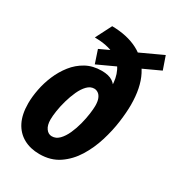

<svg xmlns="http://www.w3.org/2000/svg" viewBox="-179 -844 878 960"><g transform="rotate(30 260.5 -363.5)"><path d="M195 9Q142 9 102.5 -13Q63 -35 41.5 -77.5Q20 -120 20 -184Q20 -221 28.5 -265Q37 -309 55 -351.5Q73 -394 101 -429.5Q129 -465 168 -486.5Q207 -508 258 -508Q299 -508 322 -492.5Q345 -477 355 -449Q365 -421 366 -381L320 -324L325 -347Q339 -408 339.5 -460Q340 -512 321 -551Q302 -590 259 -612Q216 -634 144 -635L191 -727Q278 -726 340 -694Q402 -662 435.5 -597Q469 -532 469 -432Q469 -390 461.5 -333.5Q454 -277 435.5 -217Q417 -157 385.5 -106Q354 -55 307 -23Q260 9 195 9ZM204 -99Q228 -99 246.5 -118Q265 -137 278.5 -167Q292 -197 300.5 -230Q309 -263 313 -292.5Q317 -322 317 -339Q317 -365 310.5 -381Q304 -397 293 -404.5Q282 -412 270 -412Q248 -412 230 -393.5Q212 -375 198.5 -345.5Q185 -316 175.5 -282.5Q166 -249 161.5 -219Q157 -189 157 -169Q157 -136 170.5 -117.5Q184 -99 204 -99ZM211 -518 186 -593 495 -736 521 -661Z"/></g></svg>

Font: Instrument Sans Condensed
Style: Bold Italic
Weight: 700
Width: 3
Italic angle: -13°
Designer: Rodrigo Fuenzalida
Foundry: fragTYPE
Version: Version 1.000;gftools[0.9.28]